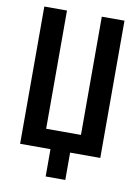

<svg xmlns="http://www.w3.org/2000/svg" viewBox="-90 -754 680 934"><g transform="rotate(10 250.0 -287.5)"><path d="M52 -16V-694H164V-110H336V-694H448V-16H299V119H202V-16Z"/></g></svg>

Font: D2Coding
Style: Bold
Weight: 700
Monospace: yes
Designer: Yong-Rak Park; Jeong-Hwan Yoon; Sang-Min Lee;
Foundry: NHN Corporation
Version: Version 1.3.2; Build 20180524